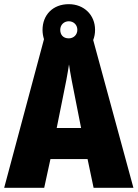

<svg xmlns="http://www.w3.org/2000/svg" viewBox="-20 -901 660 921"><path d="M429 0H620L427 -709C433 -724 436 -740 436 -758C436 -829 383 -881 310 -881C234 -881 184 -830 184 -757C184 -741 187 -726 191 -713L0 0H192L222 -138H400ZM310 -717C283 -717 269 -734 269 -758C269 -782 287 -799 310 -799C333 -799 351 -782 351 -758C351 -734 333 -717 310 -717ZM340 -434 369 -287H252L282 -436C293 -487 305 -551 311 -592C317 -549 330 -483 340 -434Z"/></svg>

Font: Noto Sans Georgian Condensed Black
Style: Regular
Weight: 900
Width: 3
Designer: Monotype Design Team, Akaki Razmadze
Foundry: Google LLC
Version: Version 2.005